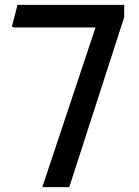

<svg xmlns="http://www.w3.org/2000/svg" viewBox="-20 -770 571 790"><path d="M491 -699 265 0H154L373 -657H38L29 -661L52 -750H491Z"/></svg>

Font: Farro
Style: Regular
Weight: 400
Designer: Aceler Chua
Foundry: Grayscale Limited
Version: Version 1.101